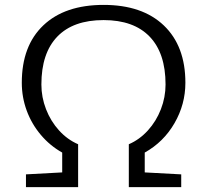

<svg xmlns="http://www.w3.org/2000/svg" viewBox="-20 -764 848 784"><path d="M86 0V-52L234 -60V-141Q184 -169 146.5 -213.5Q109 -258 89 -312.5Q69 -367 69 -426Q69 -577 157 -660.5Q245 -744 403 -744Q561 -744 649 -660Q737 -576 737 -426Q737 -338 692.5 -261Q648 -184 571 -141V-60L720 -52V0H506V-175Q550 -194 584 -231.5Q618 -269 637 -318Q656 -367 656 -419Q656 -547 591 -614.5Q526 -682 403 -682Q279 -682 214 -614.5Q149 -547 149 -419Q149 -367 168 -318Q187 -269 221 -231.5Q255 -194 299 -175V0Z"/></svg>

Font: Fauna One
Style: Regular
Weight: 400
Designer: Eduardo Rodriguez Tunni
Foundry: Eduardo Rodriguez Tunni
Version: Version 2.001; ttfautohint (v1.8.4.7-5d5b);gftools[0.9.23]